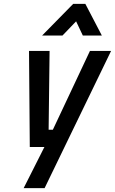

<svg xmlns="http://www.w3.org/2000/svg" viewBox="-20 -765 598 999"><path d="M305 -580 376 -654 411 -580H510L424 -745H361L199 -580ZM135 0H211L103 214H212L558 -500H448L255 -90H233L238 -500H131Z"/></svg>

Font: RazerF5 SemiBold
Style: Italic
Weight: 600
Foundry: Razer Inc.
Version: Version 2